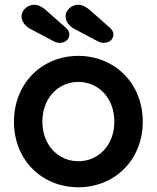

<svg xmlns="http://www.w3.org/2000/svg" viewBox="-20 -781 662 811"><path d="M311 -545C159 -545 39 -431 39 -267C39 -103 159 10 311 10C462 10 583 -103 583 -267C583 -431 462 -545 311 -545ZM311 -100C227 -100 159 -167 159 -267C159 -368 227 -435 311 -435C395 -435 463 -368 463 -267C463 -167 395 -100 311 -100ZM459 -636C459 -645 455 -654 445 -663L359 -739C345 -751 328 -761 310 -761C287 -761 257 -742 257 -712C257 -692 270 -672 294 -659L394 -606C402 -602 410 -600 417 -600C442 -600 459 -614 459 -636ZM273 -636C273 -645 269 -654 259 -663L173 -739C159 -751 142 -761 124 -761C101 -761 71 -742 71 -712C71 -692 84 -672 108 -659L208 -606C216 -602 224 -600 231 -600C256 -600 273 -614 273 -636Z"/></svg>

Font: Hotpoint
Style: Bold
Weight: 700
Designer: Andrew Paglinawan, Luciano Perondi, Riccardo Olocco
Foundry: CAST Cooperativa Anonima Servizi Tipografici
Version: Version 1.000;PS 2.1;hotconv 16.6.51;makeotf.lib2.5.65220